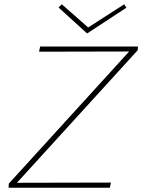

<svg xmlns="http://www.w3.org/2000/svg" viewBox="-20 -875 663 895"><path d="M386 -719 253 -840 268 -855 391 -747 559 -855 569 -839ZM622 -641 59 -23 497 -24 492 0H20L21 -19L582 -635L162 -634L167 -658H623Z"/></svg>

Font: Ysabeau Infant Extralight
Style: Italic
Weight: 200
Italic angle: -12°
Designer: Christian Thalmann (Catharsis Fonts)
Version: Version 0.003